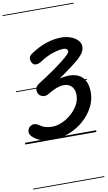

<svg xmlns="http://www.w3.org/2000/svg" viewBox="-167 -1300 1014 1799"><g transform="rotate(-10 340.0 -401.0)"><path d="M257.5 0Q200 0 156.8 -12.8Q113.5 -25.5 83 -50.5Q46 -79 45.5 -104.5Q45 -130 58 -147.5Q73 -168 100 -172.5Q127 -177 162 -151Q182.5 -136.5 209.2 -128.5Q236 -120.5 277 -120.5Q318 -120.5 365 -140.5Q412 -160.5 453.8 -195.8Q495.5 -231 522 -277Q548.5 -323 548.5 -375Q548.5 -408 536.2 -432.8Q524 -457.5 500.8 -471.2Q477.5 -485 444.5 -485Q414.5 -485 377.5 -471.5Q340.5 -458 296 -430.5Q262.5 -410 234.8 -418.2Q207 -426.5 195 -449Q183.5 -472.5 187 -495.5Q190.5 -518.5 220 -538.5Q257.5 -562 301 -591Q344.5 -620 387.2 -650.2Q430 -680.5 465.2 -708.5Q500.5 -736.5 521.8 -757.8Q543 -779 543 -790Q543 -805 531 -812.8Q519 -820.5 505 -820.5Q467 -820.5 406 -802.5Q345 -784.5 276 -738.5Q250 -721.5 225.2 -721.5Q200.5 -721.5 188 -744Q175 -765.5 177.2 -788.8Q179.5 -812 216.5 -835Q289.5 -883 360.8 -905.8Q432 -928.5 497 -928.5Q551.5 -928.5 593 -912.2Q634.5 -896 657.8 -869.5Q681 -843 681 -813Q681 -786.5 668.2 -762Q655.5 -737.5 625.8 -709.2Q596 -681 545.5 -643.2Q495 -605.5 420 -552Q484 -568 533.2 -563.8Q582.5 -559.5 616.2 -536.8Q650 -514 667.2 -473.5Q684.5 -433 684.5 -376Q684.5 -302.5 649.2 -235Q614 -167.5 553.5 -114.5Q493 -61.5 416.5 -30.8Q340 0 257.5 0ZM257.5 0Q200 0 156.8 -12.8Q113.5 -25.5 83 -50.5Q46 -79 45.5 -104.5Q45 -130 58 -147.5Q73 -168 100 -172.5Q127 -177 162 -151Q182.5 -136.5 209.2 -128.5Q236 -120.5 277 -120.5Q318 -120.5 365 -140.5Q412 -160.5 453.8 -195.8Q495.5 -231 522 -277Q548.5 -323 548.5 -375Q548.5 -408 536.2 -432.8Q524 -457.5 500.8 -471.2Q477.5 -485 444.5 -485Q414.5 -485 377.5 -471.5Q340.5 -458 296 -430.5Q262.5 -410 234.8 -418.2Q207 -426.5 195 -449Q183.5 -472.5 187 -495.5Q190.5 -518.5 220 -538.5Q257.5 -562 301 -591Q344.5 -620 387.2 -650.2Q430 -680.5 465.2 -708.5Q500.5 -736.5 521.8 -757.8Q543 -779 543 -790Q543 -805 531 -812.8Q519 -820.5 505 -820.5Q467 -820.5 406 -802.5Q345 -784.5 276 -738.5Q250 -721.5 225.2 -721.5Q200.5 -721.5 188 -744Q175 -765.5 177.2 -788.8Q179.5 -812 216.5 -835Q289.5 -883 360.8 -905.8Q432 -928.5 497 -928.5Q551.5 -928.5 593 -912.2Q634.5 -896 657.8 -869.5Q681 -843 681 -813Q681 -786.5 668.2 -762Q655.5 -737.5 625.8 -709.2Q596 -681 545.5 -643.2Q495 -605.5 420 -552Q484 -568 533.2 -563.8Q582.5 -559.5 616.2 -536.8Q650 -514 667.2 -473.5Q684.5 -433 684.5 -376Q684.5 -302.5 649.2 -235Q614 -167.5 553.5 -114.5Q493 -61.5 416.5 -30.8Q340 0 257.5 0ZM-5 420.5H671.5V428.5H-5ZM-5 -16H671.5V0H-5ZM-5 -505.5H671.5V-497.5H-5ZM-5 -1230H671.5V-1222H-5Z"/></g></svg>

Font: Edu VIC WA NT Pre Guide
Style: Regular
Weight: 400
Designer: Tina and Corey Anderson, Eben Sorkin, Mirko Velimirovic
Foundry: Google for Education
Version: Version 1.000